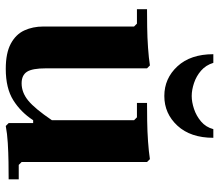

<svg xmlns="http://www.w3.org/2000/svg" viewBox="-67 -683 760 666"><g transform="rotate(90 313.0 -350.0)"><path d="M542 -45 552 -35H602V0Q576 0 542.5 0.5Q509 1 476 3Q443 5 417 10L407 0V-85H397Q369 -42 327.5 -16Q286 10 219 10Q164 10 131.5 -7.5Q99 -25 85.5 -54.5Q72 -84 72 -120V-435L62 -445H12V-480Q38 -480 74 -480.5Q110 -481 145.5 -483.5Q181 -486 207 -490L217 -480V-130Q217 -82 229 -63.5Q241 -45 269 -45Q301 -45 329 -68Q357 -91 397 -150V-435L387 -445H337V-480Q363 -480 399 -480.5Q435 -481 470.5 -483.5Q506 -486 532 -490L542 -480ZM313 -540Q252 -540 210 -585.5Q168 -631 168 -710H198Q206 -684 225 -667.5Q244 -651 268 -643Q292 -635 313 -635Q334 -635 358 -643Q382 -651 401.5 -667.5Q421 -684 428 -710H458Q458 -631 416 -585.5Q374 -540 313 -540Z"/></g></svg>

Font: Brygada 1918
Style: Bold
Weight: 700
Designer: Mateusz Machalski | Borys Kosmynka | Przemek Hoffer
Foundry: NIEPODLEGLA 2018
Version: Version 3.006